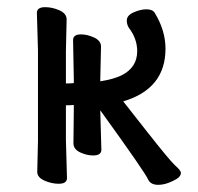

<svg xmlns="http://www.w3.org/2000/svg" viewBox="-20 -503 554 536"><path d="M485 -20Q485 -8 463 2Q441 13 422 13Q401 13 394 -1Q387 -19 260 -195V-191L263 -85Q263 -69 240 -69Q223 -69 205 -77Q185 -86 185 -103L186 -192V-210Q174 -209 164 -209V-112L167 -6Q167 10 144 10Q125 10 106 2Q84 -7 84 -23L86 -109V-363L83 -467Q83 -483 106 -483Q125 -483 144 -475Q166 -466 166 -449L164 -360V-270Q175 -270 186 -271V-285L184 -391Q184 -407 206 -407Q223 -407 241 -399Q262 -390 262 -373L260 -284V-276Q298 -282 320 -293Q363 -315 363 -360Q363 -395 340 -425Q334 -434 334 -446Q334 -460 353 -468.5Q372 -477 389 -477Q406 -477 412 -467Q442 -418 442 -367Q442 -255 324 -220Q327 -216 390 -136Q453 -56 468 -42Q477 -34 481 -29Q485 -24 485 -20Z"/></svg>

Font: Moon Stars Kai
Style: Bold
Weight: 700
Designer: GuiWonder
Version: Version 1.101